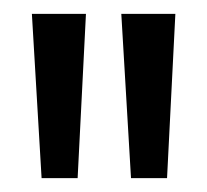

<svg xmlns="http://www.w3.org/2000/svg" viewBox="-20 -697 299 277"><path d="M40 -440 26 -677H104L92 -440ZM169 -440 155 -677H233L221 -440Z"/></svg>

Font: Rokkitt Medium
Style: Regular
Weight: 500
Version: Version 3.103